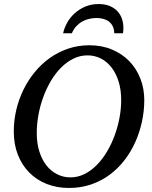

<svg xmlns="http://www.w3.org/2000/svg" viewBox="-20 -910 750 946"><path d="M577.1 -417Q577.1 -466.8 564.7 -507.3Q552.2 -547.9 530 -576.9Q507.8 -606 477.3 -621.6Q446.8 -637.2 411.1 -637.2Q374.5 -637.2 341.8 -621.1Q309.1 -605 281.2 -577.1Q253.4 -549.3 231.2 -512Q209 -474.6 193.4 -432.1Q177.7 -389.6 169.4 -344Q161.1 -298.3 161.1 -253.9Q161.1 -203.1 174.1 -162.8Q187 -122.6 209.2 -94.5Q231.4 -66.4 261.7 -51.3Q292 -36.1 327.1 -36.1Q363.8 -36.1 396.5 -52.5Q429.2 -68.8 457 -97.2Q484.9 -125.5 507.1 -162.8Q529.3 -200.2 544.9 -242.7Q560.5 -285.2 568.8 -329.8Q577.1 -374.5 577.1 -417ZM690.9 -417Q690.9 -364.3 679.7 -311.8Q668.5 -259.3 647 -210.9Q625.5 -162.6 593.8 -121.3Q562 -80.1 520.8 -49.3Q479.5 -18.6 429 -1.2Q378.4 16.1 319.8 16.1Q259.8 16.1 210 -3.7Q160.2 -23.4 124 -60.1Q87.9 -96.7 67.9 -147.9Q47.9 -199.2 47.9 -262.2Q47.9 -315.9 60.1 -368.2Q72.3 -420.4 95.5 -467.8Q118.7 -515.1 151.6 -555.2Q184.6 -595.2 225.8 -624.5Q267.1 -653.8 316.2 -670.4Q365.2 -687 419.9 -687Q481.9 -687 532.2 -665.8Q582.5 -644.5 617.7 -607.9Q652.8 -571.3 671.9 -522Q690.9 -472.7 690.9 -417ZM587.9 -774.4Q587.9 -767.6 587.6 -760.3Q587.4 -752.9 585.9 -746.1H543Q542.5 -766.6 535.4 -780.8Q528.3 -794.9 516.4 -804Q504.4 -813 488.5 -817.1Q472.7 -821.3 455.1 -821.3Q437.5 -821.3 419.4 -817.1Q401.4 -813 385.3 -804Q369.1 -794.9 356 -780.8Q342.8 -766.6 334 -746.1H291Q296.4 -771.5 310.5 -797.4Q324.7 -823.2 347.2 -843.8Q369.6 -864.3 399.4 -877.2Q429.2 -890.1 465.8 -890.1Q497.6 -890.1 520.8 -880.4Q543.9 -870.6 558.8 -854.5Q573.7 -838.4 580.8 -817.4Q587.9 -796.4 587.9 -774.4Z"/></svg>

Font: Charis SIL Viet
Style: Italic
Weight: 400
Italic angle: -11°
Foundry: SIL International
Version: Version 5.000